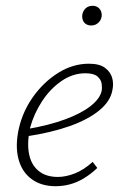

<svg xmlns="http://www.w3.org/2000/svg" viewBox="-20 -637 423 663"><path d="M172 6Q122 6 88.5 -19Q55 -44 43.5 -89Q32 -134 45 -193Q59 -254 95.5 -304.5Q132 -355 182 -386Q232 -417 287 -417Q324 -417 343 -402.5Q362 -388 367.5 -367.5Q373 -347 368 -325Q361 -287 322.5 -255.5Q284 -224 220.5 -201.5Q157 -179 71 -166L72 -191Q148 -204 204 -224.5Q260 -245 292.5 -270.5Q325 -296 331 -323Q333 -334 331 -348Q329 -362 316.5 -373Q304 -384 275 -384Q231 -384 192 -357Q153 -330 125 -287Q97 -244 84 -196Q73 -145 80 -107Q87 -69 112.5 -47.5Q138 -26 180 -26Q207 -26 238 -38Q269 -50 300 -78L316 -57Q294 -36 270 -21.5Q246 -7 221.5 -0.5Q197 6 172 6ZM295 -549Q285 -549 277.5 -553.5Q270 -558 266.5 -566.5Q263 -575 264 -585Q266 -599 275.5 -608Q285 -617 300 -617Q310 -617 317.5 -612Q325 -607 328.5 -599Q332 -591 331 -580Q329 -567 319 -558Q309 -549 295 -549Z"/></svg>

Font: Ysabeau Office ExtraLight
Style: Italic
Weight: 250
Italic angle: -12°
Designer: Christian Thalmann (Catharsis Fonts)
Version: Version 2.001;gftools[0.9.30]; featfreeze: tnum,lnum,ss02